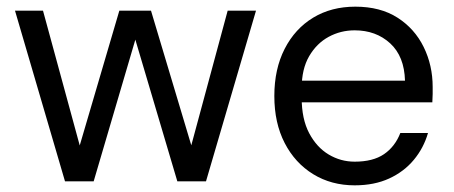

<svg xmlns="http://www.w3.org/2000/svg" viewBox="-20 -544 1361 576"><path d="M175 0 25 -512H109L224 -90H214L338 -512H433L559 -91L549 -90L663 -512H748L598 0H512L381 -442H391L261 0Z M1044 12Q974 12 919.5 -21.5Q865 -55 834 -115Q803 -175 803 -256Q803 -337 834 -397.5Q865 -458 919.5 -491Q974 -524 1046 -524Q1121 -524 1172.5 -491Q1224 -458 1251 -403Q1278 -348 1278 -283Q1278 -273 1278 -262Q1278 -251 1277 -237H866V-302H1195Q1193 -375 1150.5 -414Q1108 -453 1044 -453Q1002 -453 966 -433.5Q930 -414 907.5 -375.5Q885 -337 885 -279V-251Q885 -187 907.5 -144.5Q930 -102 966 -80.5Q1002 -59 1044 -59Q1099 -59 1132 -81.5Q1165 -104 1181 -145H1264Q1251 -100 1221.5 -64.5Q1192 -29 1147.5 -8.5Q1103 12 1044 12Z"/></svg>

Font: DM Sans 12pt
Style: Regular
Weight: 400
Version: Version 4.004;gftools[0.9.30]